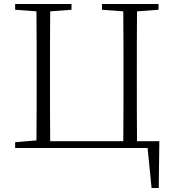

<svg xmlns="http://www.w3.org/2000/svg" viewBox="-20 -743 865 964"><path d="M56 0H721L741 201H777L780 -34H668C667 -133 667 -233 667 -333V-390C667 -490 667 -588 668 -686L776 -694V-723H492V-694L599 -686C600 -589 600 -489 600 -390V-333C600 -233 600 -133 599 -34H232C231 -133 231 -233 231 -333V-390C231 -490 231 -588 232 -686L339 -694V-723H56V-694L163 -686C164 -589 164 -489 164 -390V-333C164 -234 164 -135 163 -38L56 -29Z"/></svg>

Font: Noto Serif TC ExtraLight
Style: Regular
Weight: 200
Designer: Ryoko NISHIZUKA 西塚涼子 (kana & ideographs); Frank Grießhammer (Latin, Greek & Cyrillic); Wenlong ZHANG 张文龙 (bopomofo); San
Foundry: Adobe
Version: Version 2.001;hotconv 1.1.0;makeotfexe 2.6.0